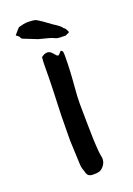

<svg xmlns="http://www.w3.org/2000/svg" viewBox="-126 -685 511 735"><g transform="rotate(-20 129.0 -317.0)"><path d="M168.9 -122.6 170.9 -89.4Q171.9 -71.3 174.8 -56.6Q176.3 -50.8 176.3 -44.9Q176.3 -22 154.8 -5.9Q149.4 -2 136.7 -0.5Q131.3 0 125.5 0Q120.1 0 114.7 -0.5Q101.1 -2.4 96.7 -15.6L93.8 -25.9L90.3 -35.6Q87.4 -47.4 87.4 -56.6L85.4 -103.5L83.5 -149.9V-174.3Q83.5 -211.9 84.5 -256.3L88.4 -363.3L89.4 -409.7L89.8 -456.1L90.3 -472.7L91.8 -489.7L98.6 -494.1Q102.5 -496.6 106 -497.6Q111.3 -499.5 115.7 -499.5Q126.5 -499.5 134.3 -490.2L140.6 -483.4L147 -476.1Q147.5 -475.6 149.9 -475.1L153.8 -474.1L160.2 -480.5L167 -487.8Q173.3 -485.8 174.8 -480.5L175.8 -470.7V-458Q175.8 -407.7 169.4 -332.5Q166.5 -300.3 166.5 -273.9V-266.6Q167 -191.4 168.9 -122.6ZM216.3 -541Q213.9 -541 205.6 -536.1L184.1 -536.6Q169.9 -536.6 160.4 -542Q150.9 -547.4 101.6 -559.1Q56.2 -577.1 45.4 -581.5Q39.6 -585 39.6 -586.9Q39.6 -590.8 34.9 -594.7Q30.3 -598.6 25.4 -602.1L30.8 -608.4Q44.4 -624.5 47.9 -627.4Q72.3 -634.3 80.1 -634.3Q110.8 -634.3 119.1 -630.4Q135.3 -621.6 174.8 -592.3Q201.7 -575.7 207.5 -565.4Q214.8 -561.5 218.8 -550.3L220.2 -549.3Q220.7 -547.9 220.7 -544.9Q219.7 -541.5 216.3 -541Z"/></g></svg>

Font: Kurland
Style: Regular
Weight: 400
Designer: GGBot
Version: 0.22